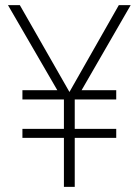

<svg xmlns="http://www.w3.org/2000/svg" viewBox="-20 -725 538 745"><path d="M228 0V-190H67V-225H228V-339H67V-375H209L207 -367L11 -705H57L253 -362H246L441 -705H487L292 -367L289 -375H431V-339H270V-225H431V-190H270V0Z"/></svg>

Font: Nunito Sans 10pt Condensed ExtraLight
Style: Regular
Weight: 250
Width: 3
Designer: Vernon Adams
Foundry: Vernon Adams
Version: Version 3.101;gftools[0.9.27]